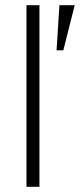

<svg xmlns="http://www.w3.org/2000/svg" viewBox="-20 -720 308 740"><path d="M132 -700H82V0H132ZM209 -700 198 -526H224L268 -700Z"/></svg>

Font: Space Text Light
Style: Regular
Weight: 300
Designer: Florian Karsten (Space Text), Colophon Foundry (Space Mono)
Foundry: Florian Karsten
Version: Version 1.003;PS 001.003;hotconv 1.0.88;makeotf.lib2.5.64775